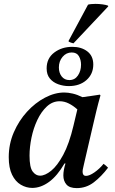

<svg xmlns="http://www.w3.org/2000/svg" viewBox="-20 -956 591 988"><path d="M146 11Q115 11 87 -5.5Q59 -22 42 -57Q25 -92 25 -147Q25 -215 51 -275Q77 -335 119 -381Q161 -427 211.5 -453.5Q262 -480 311 -480Q330 -480 354 -474.5Q378 -469 404 -456Q425 -459 447.5 -462Q470 -465 494 -469L497 -465Q485 -423 476 -385.5Q467 -348 458 -309L412 -111Q411 -104 408 -93Q405 -82 405 -72Q405 -63 409 -57Q413 -51 423 -51Q440 -51 466 -69Q492 -87 513 -113Q526 -104 536 -93Q502 -48 463 -18Q424 12 375 12Q338 12 322 -6.5Q306 -25 306 -53Q306 -80 317 -115H312Q275 -51 232.5 -20Q190 11 146 11ZM378 -393Q357 -412 334 -423.5Q311 -435 287 -435Q250 -435 221 -408Q192 -381 172 -338.5Q152 -296 142 -247.5Q132 -199 132 -155Q132 -95 148 -73.5Q164 -52 186 -52Q212 -52 243.5 -77.5Q275 -103 305.5 -159.5Q336 -216 358 -309ZM220 -604Q220 -656 259 -685.5Q298 -715 352 -715Q399 -715 429.5 -691.5Q460 -668 460 -624Q460 -575 425 -544Q390 -513 334 -513Q306 -513 279.5 -522.5Q253 -532 236.5 -552Q220 -572 220 -604ZM349 -686Q321 -686 302 -663.5Q283 -641 283 -609Q283 -581 297.5 -562.5Q312 -544 337 -544Q365 -544 381 -567.5Q397 -591 397 -623Q397 -648 386 -667Q375 -686 349 -686ZM536 -927 537 -923 358 -733Q356 -733 345.5 -736.5Q335 -740 332 -744L433 -932Q439 -934 449.5 -935Q460 -936 471 -936Q489 -936 507.5 -933.5Q526 -931 536 -927Z"/></svg>

Font: Castoro
Style: Italic
Weight: 400
Italic angle: -11°
Designer: John Hudson with Paul Hanslow, assisted by Kaja Sojewska.
Foundry: Tiro Typeworks Ltd.
Version: Version 2.04